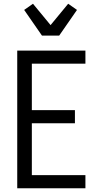

<svg xmlns="http://www.w3.org/2000/svg" viewBox="-20 -1005 540 1025"><path d="M72 0V-735H436V-665H150V-417H380V-347H150V-70H436V0ZM204 -815 109 -952 156 -985 250 -871 344 -985 391 -952 296 -815Z"/></svg>

Font: Moesevka
Style: Regular
Weight: 400
Monospace: yes
Designer: Belleve Invis
Foundry: Belleve Invis
Version: Version 32.5.0; ttfautohint (v1.8.4)